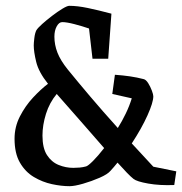

<svg xmlns="http://www.w3.org/2000/svg" viewBox="-20 -631 626 660"><path d="M218 -611Q246 -611 282 -603.5Q318 -596 363 -584L352 -429H298L286 -533Q263 -541 236 -548Q209 -555 194 -555Q183 -555 175 -540.5Q167 -526 167 -505Q167 -477 177.5 -450Q188 -423 213 -392Q248 -349 289.5 -300Q331 -251 385 -191Q400 -215 412.5 -241Q425 -267 433 -293L366 -308L375 -374Q403 -372 427 -368.5Q451 -365 474 -359Q482 -357 489.5 -345Q497 -333 502 -319.5Q507 -306 507 -300Q507 -279 487 -234.5Q467 -190 433 -138Q468 -100 507 -58L586 -42L579 5Q529 7 489.5 0Q450 -7 439 -16Q430 -23 416 -37.5Q402 -52 384 -72Q372 -57 360 -44Q350 -32 322.5 -20Q295 -8 265.5 0.5Q236 9 219 9Q191 9 158.5 2Q126 -5 96.5 -22.5Q67 -40 48.5 -72Q30 -104 30 -154Q30 -195 48.5 -231Q67 -267 93.5 -295.5Q120 -324 145 -343Q113 -383 104.5 -418Q96 -453 96 -475Q96 -483 98 -500Q100 -517 105 -527Q110 -535 125 -548.5Q140 -562 159 -576.5Q178 -591 194.5 -601Q211 -611 218 -611ZM126 -165Q126 -122 141.5 -98Q157 -74 181.5 -64Q206 -54 232 -54Q243 -54 254 -55Q265 -56 276 -59Q283 -61 300 -78Q317 -95 338 -122Q301 -164 258.5 -213Q216 -262 175 -308Q150 -278 138 -239.5Q126 -201 126 -165Z"/></svg>

Font: Grenze Gotisch
Style: Regular
Weight: 400
Designer: Renata Polastri
Foundry: Omnibus-Type
Version: Version 1.001